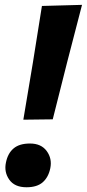

<svg xmlns="http://www.w3.org/2000/svg" viewBox="-20 -757 358 790"><path d="M76 -264.5Q96.5 -383.5 115.5 -500.5Q134.5 -617.5 152.5 -732.5L317.5 -737Q287 -621 256.8 -503Q226.5 -385 197 -266ZM89 13.5Q40 13.5 18 -18Q-4 -49.5 4.5 -88.5Q12 -126 35.8 -146.2Q59.5 -166.5 103.5 -166.5Q149.5 -166.5 172.2 -135.5Q195 -104.5 187 -65Q179.5 -28 156 -7.2Q132.5 13.5 89 13.5Z"/></svg>

Font: Commissioner
Style: Bold Italic
Weight: 700
Italic angle: -12°
Designer: Kostas Bartsokas
Foundry: Kostas Bartsokas
Version: Version 1.000; ttfautohint (v1.8.3)